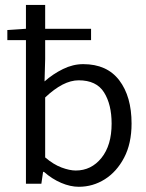

<svg xmlns="http://www.w3.org/2000/svg" viewBox="-20 -733 582 766"><path d="M294.4 12.2Q260.7 12.2 224.1 -3.4Q187.5 -19 155.3 -47.4H151.9L145 0H83.5V-572.8H9.3V-613.3L83.5 -618.2V-713.4H160.2V-618.2H343.3V-572.8H160.2V-497.1L157.7 -408.2Q191.4 -438 231.2 -457.5Q271 -477.1 312 -477.1Q406.7 -477.1 455.8 -412.6Q504.9 -348.1 504.9 -240.2Q504.9 -160.6 475.3 -104.2Q445.8 -47.9 398.2 -17.8Q350.6 12.2 294.4 12.2ZM282.2 -52.7Q344.2 -52.7 384.8 -103Q425.3 -153.3 425.3 -239.7Q425.3 -316.4 395 -364.5Q364.7 -412.6 293.9 -412.6Q262.7 -412.6 229.2 -395.3Q195.8 -377.9 160.2 -344.2V-105Q193.4 -76.7 225.6 -64.7Q257.8 -52.7 282.2 -52.7Z"/></svg>

Font: Varta Light
Style: Regular
Weight: 400
Version: Version 1.004